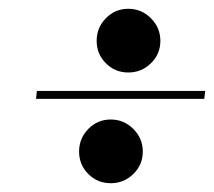

<svg xmlns="http://www.w3.org/2000/svg" viewBox="-20 -409 487 437"><path d="M445 -184H62L64 -202H447ZM181 -13Q160 -34 160 -64Q160 -94 181 -115.5Q202 -137 232 -137Q262 -137 283.5 -115.5Q305 -94 305 -64Q305 -34 283.5 -13Q262 8 232 8Q202 8 181 -13ZM221 -265Q200 -286 200 -316Q200 -346 221 -367.5Q242 -389 272 -389Q302 -389 323.5 -367.5Q345 -346 345 -316Q345 -286 323.5 -265Q302 -244 272 -244Q242 -244 221 -265Z"/></svg>

Font: Sail
Style: Regular
Weight: 400
Designer: Miguel Hernandez
Foundry: Miguel Hernandez
Version: Version 1.002